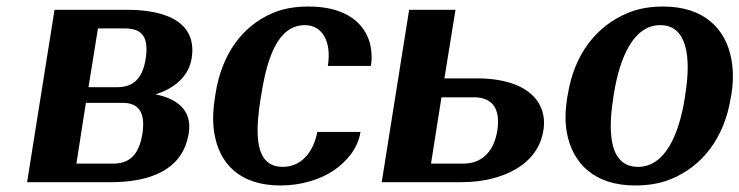

<svg xmlns="http://www.w3.org/2000/svg" viewBox="-20 -558 2264 588"><path d="M63 0H318C436 0 540 -35 558 -150C570 -223 518 -257 456 -269C509 -285 558 -321 567 -380C571 -405 569 -426 562 -445C539 -505 463 -528 368 -528H147ZM214 -57 243 -243H356C401 -243 427 -218 416 -148C405 -78 371 -57 327 -57ZM251 -291 280 -471H359C407 -471 438 -455 426 -377C415 -309 381 -291 338 -291Z M638 -257C632 -220 631 -184 636 -152C651 -57 714 10 839 10C904 10 962 -9 1002 -36C1040 -62 1076 -102 1084 -154H952C938 -86 899 -47 846 -47C762 -47 760 -142 778 -255L781 -273C799 -384 832 -481 914 -481C968 -481 996 -429 984 -356H1116C1120 -383 1118 -409 1111 -432C1090 -496 1029 -538 925 -538C884 -538 847 -532 815 -518C723 -479 659 -393 640 -271Z M1149 0H1391C1427 0 1461 -4 1490 -12C1566 -32 1631 -77 1644 -158C1648 -182 1646 -203 1639 -223C1617 -284 1545 -318 1441 -318H1341L1375 -528H1233ZM1300 -57 1332 -260H1432C1485 -260 1514 -228 1503 -158C1492 -89 1451 -57 1400 -57Z M1717 -259C1711 -220 1710 -185 1716 -152C1733 -58 1800 10 1925 10C1965 10 2003 4 2036 -10C2130 -49 2198 -134 2218 -259L2220 -269C2226 -308 2226 -343 2220 -376C2203 -470 2136 -538 2011 -538C1971 -538 1935 -532 1902 -518C1808 -479 1739 -394 1719 -269ZM1858 -257 1860 -271C1878 -382 1920 -481 2002 -481C2084 -481 2097 -384 2079 -271L2077 -257C2059 -144 2016 -47 1934 -47C1850 -47 1840 -143 1858 -257Z"/></svg>

Font: Aerodynamic
Style: Obl
Weight: 500
Designer: Google
Version: Version 2.000980; 2014